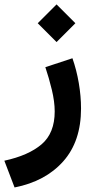

<svg xmlns="http://www.w3.org/2000/svg" viewBox="-42 -576 425 862"><path d="M211.9 -556.2 296.4 -471.7 211.9 -387.2 127.4 -471.7ZM23.4 265.6 -22.5 145.5Q85.9 122.1 144.8 71.8Q203.6 21.5 203.6 -75.7Q203.6 -119.6 190.7 -173.1Q177.7 -226.6 161.6 -274.4L283.2 -314.5Q301.8 -261.7 311.8 -202.9Q321.8 -144 321.8 -88.9Q321.8 58.6 241.9 148.4Q162.1 238.3 23.4 265.6Z"/></svg>

Font: Vazirmatn UI
Style: Bold
Weight: 700
Designer: Saber Rastikerdar
Foundry: Saber Rastikerdar
Version: Version 33.003